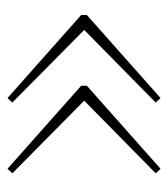

<svg xmlns="http://www.w3.org/2000/svg" viewBox="12 -509 449 513"><g transform="rotate(90 236.5 -252.5)"><path d="M254 -444 60 -253 254 -61 242 -48 20 -245V-260L242 -457ZM443 -444 249 -253 443 -61 431 -48 209 -245V-260L431 -457Z"/></g></svg>

Font: TypoPRO Source Serif Pro
Style: Regular
Weight: 200
Designer: Frank Grießhammer
Foundry: Adobe Systems Incorporated
Version: Version 1.017;PS (version unavailable);hotconv 1.0.79;makeot